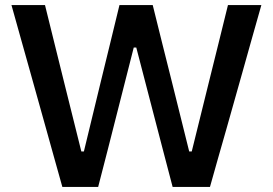

<svg xmlns="http://www.w3.org/2000/svg" viewBox="-20 -733 1070 753"><path d="M224.5 0Q209.5 -53 192.8 -113.2Q176 -173.5 161.5 -225.5L99 -449Q82.5 -508 62.5 -579Q42.5 -650 25 -713H156.5Q174.5 -640.5 194.2 -560.5Q214 -480.5 232 -408L299 -139H309L375 -411.5Q392 -481.5 411.8 -562Q431.5 -642.5 448.5 -713H579Q597 -640.5 616.5 -562Q636 -483.5 654.5 -410.5L722 -139H732L799.5 -412Q817 -482 836.8 -562.2Q856.5 -642.5 874 -713H1005Q987 -649.5 967.2 -579.5Q947.5 -509.5 931 -450.5L867.5 -225.5Q852 -172 835 -111.8Q818 -51.5 803.5 0H657Q639 -68.5 619.2 -144.2Q599.5 -220 582 -287L514.5 -546.5H504.5L438.5 -287Q421.5 -220 402 -143.5Q382.5 -67 365 0Z"/></svg>

Font: Commissioner Medium
Style: Regular
Weight: 500
Designer: Kostas Bartsokas
Foundry: Kostas Bartsokas
Version: Version 1.000; ttfautohint (v1.8.3)